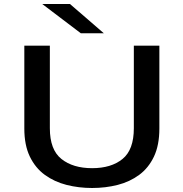

<svg xmlns="http://www.w3.org/2000/svg" viewBox="-20 -928 915 959"><path d="M440 11Q373 11 312.2 -4.5Q251.5 -20 204 -54.5Q156.5 -89 129 -146Q101.5 -203 101.5 -286V-700H229V-287.5Q229 -180 286.8 -134Q344.5 -88 440 -88Q535.5 -88 592 -134Q648.5 -180 648.5 -287.5V-700H776V-286Q776 -203 749 -146Q722 -89 675.2 -54.5Q628.5 -20 568 -4.5Q507.5 11 440 11ZM383.5 -762 191 -908H329.5L498.5 -762Z"/></svg>

Font: Trispace SemiExpanded Medium
Style: Regular
Weight: 500
Width: 6
Designer: Tyler Finck
Foundry: Etcetera Type Company
Version: Version 1.210; ttfautohint (v1.8.3)